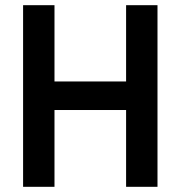

<svg xmlns="http://www.w3.org/2000/svg" viewBox="-20 -720 696 740"><path d="M69 0V-700H190V-406H466V-700H587V0H466V-296H190V0Z"/></svg>

Font: Space Grotesk SemiBold
Style: Regular
Weight: 600
Designer: Florian Karsten
Foundry: Florian Karsten
Version: Version 2.000